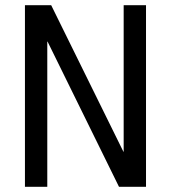

<svg xmlns="http://www.w3.org/2000/svg" viewBox="-20 -719 658 739"><path d="M456 -699H542V0H438L163 -559H162V0H76V-699H177L455 -135H456Z"/></svg>

Font: Fragment Mono
Style: Regular
Weight: 400
Monospace: yes
Designer: Wei Huang based on Nimbus Sans by URW Studio, based on Helvetica by Max Miedinger.
Foundry: Wei Huang
Version: Version 1.021; ttfautohint (v1.8.4.7-5d5b)